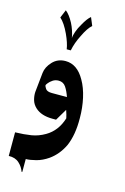

<svg xmlns="http://www.w3.org/2000/svg" viewBox="-112 -518 538 825"><g transform="rotate(15 156.5 -105.0)"><path d="M216 -195Q234 -164 243.5 -121.5Q253 -79 253 -33Q254 41 232 92Q210 138 172 165Q146 183 119 190Q92 197 74 197V254L71 255Q64 234 46.5 218Q29 202 0 203V98Q40 97 71 92Q102 87 131 70Q179 42 197 -17Q194 -32 187 -52L156 0H140Q90 0 63 -25Q48 -39 43 -57Q38 -75 39 -92L48 -179Q51 -206 73.5 -230Q96 -254 131 -254Q183 -254 216 -195ZM176 -106Q168 -130 156.5 -147.5Q145 -165 124 -165Q109 -165 98 -157.5Q87 -150 81 -142.5Q75 -135 74 -132Q74 -126 81 -116Q88 -106 109 -106ZM202 -429Q184 -414 165 -374Q147 -339 140 -304H122Q118 -331 101 -368Q81 -411 60 -429L75 -465Q93 -451 110 -419Q125 -390 131 -356Q131 -367 137.5 -385.5Q144 -404 155 -422Q172 -453 187 -465Z"/></g></svg>

Font: Katibeh
Style: Regular
Weight: 400
Designer: Arabic design by Kourosh Beigpour, Latin design by Eduardo Tunni, engineering by Lasse Fister
Version: Version 1.000